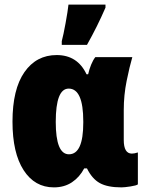

<svg xmlns="http://www.w3.org/2000/svg" viewBox="-20 -800 636 830"><path d="M213 10Q258 10 291 -12Q324 -34 344 -72H356Q378 -27 411.5 -8.5Q445 10 505 10Q518 10 544 6Q570 2 576 -3V-141Q561 -136 550 -136Q515 -136 515 -195V-324Q515 -389 527.5 -450.5Q540 -512 552 -553H392Q382 -540 374 -520.5Q366 -501 361 -479H354Q315 -562 225 -562Q137 -562 85.5 -488Q34 -414 34 -274Q34 -139 82 -64.5Q130 10 213 10ZM278 -133Q221 -133 221 -273Q221 -417 277 -417Q340 -417 340 -275V-270Q340 -133 278 -133ZM247 -606H356Q401 -686 436 -767V-780H276Q273 -752 263.5 -700Q254 -648 247 -622Z"/></svg>

Font: Noto Sans Display SemiCondensed Black
Style: Regular
Weight: 900
Width: 4
Designer: Monotype Design Team
Foundry: Monotype Imaging Inc.
Version: Version 1.900